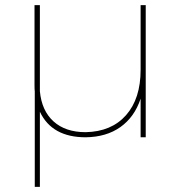

<svg xmlns="http://www.w3.org/2000/svg" viewBox="-20 -537 700 751"><path d="M530 -517H550V0H530V-151Q506 -79 451 -40Q396 -1 315 0Q183 0 136 -100V194H116V-179Q115 -187 115 -204V-517H136V-180Q143 -104 189.5 -62Q236 -20 315 -20Q416 -22 473 -86.5Q530 -151 530 -264Z"/></svg>

Font: Montserrat arm Thin
Style: Regular
Weight: 250
Designer: Julieta Ulanovsky
Foundry: Julieta Ulanovsky
Version: Version 6.000;PS 006.000;hotconv 1.0.88;makeotf.lib2.5.64775